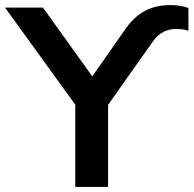

<svg xmlns="http://www.w3.org/2000/svg" viewBox="-46 -735 761 755"><path d="M250 0V-363L277 -286L-26 -705H123L331 -415H303L448 -622Q481 -669 523.5 -692Q566 -715 624 -715Q644 -715 663 -712Q682 -709 695 -703V-614Q685 -618 672.5 -619.5Q660 -621 645 -621Q620 -621 597.5 -610Q575 -599 556 -573L353 -286L379 -363V0Z"/></svg>

Font: Mulish ExtraLight
Style: Bold
Weight: 700
Version: Version 3.603